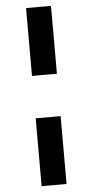

<svg xmlns="http://www.w3.org/2000/svg" viewBox="-64 -808 521 1074"><g transform="rotate(-5 196.0 -271.0)"><path d="M125 -390H265V-771H125ZM125 229H265V-152H125Z"/></g></svg>

Font: Noto Sans ExtraCondensed Black
Style: Italic
Weight: 900
Width: 2
Italic angle: -12°
Designer: Monotype Design Team
Foundry: Monotype Imaging Inc.
Version: Version 2.013